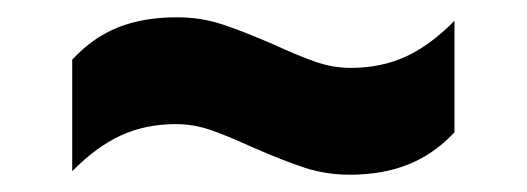

<svg xmlns="http://www.w3.org/2000/svg" viewBox="-20 -490 609 222"><path d="M272.5 -319.5Q243 -333 223.2 -339.8Q203.5 -346.5 183.5 -346.5Q148.5 -346.5 120 -333.5Q91.5 -320.5 63.5 -292V-421Q87 -446.5 116.2 -458.2Q145.5 -470 184.5 -470Q212 -470 236.5 -462Q261 -454 296.5 -438.5Q326 -425 345.8 -418.2Q365.5 -411.5 385.5 -411.5Q420.5 -411.5 449 -424.5Q477.5 -437.5 505.5 -466V-337Q482 -312 452.5 -300Q423 -288 384.5 -288Q357 -288 332.5 -296Q308 -304 272.5 -319.5Z"/></svg>

Font: Encode Sans Semi Expanded
Style: Bold
Weight: 700
Width: 6
Designer: Multiple Designers
Foundry: Impallari Type
Version: Version 2.000